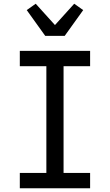

<svg xmlns="http://www.w3.org/2000/svg" viewBox="-20 -1007 588 1027"><path d="M86 0V-82H228V-653H86V-735H462V-653H320V-82H462V0ZM222 -815 123 -953 171 -987 274 -873 377 -987 425 -953 326 -815Z"/></svg>

Font: Iosevka Semi-Condensed Medium
Style: Regular
Weight: 500
Monospace: yes
Designer: Belleve Invis
Foundry: Belleve Invis
Version: Version 27.3.5